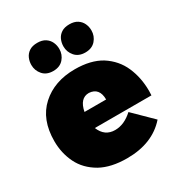

<svg xmlns="http://www.w3.org/2000/svg" viewBox="-184 -910 981 1046"><g transform="rotate(-30 307.0 -387.0)"><path d="M313 8Q212.5 8 146.5 -28.5Q77.5 -68 46.2 -132Q15 -196 15 -271Q15 -407 96.5 -481Q178 -555 307 -555Q406.5 -555 471.5 -515.5Q538.5 -472.5 568.8 -403Q599 -333.5 599 -251L598 -223H242Q268 -158 333 -158Q391 -158 444 -207L561 -92Q473 8 313 8ZM202 -605Q160 -605 137 -631.5Q114 -658 114 -693Q114 -716 123 -736.2Q132 -756.5 151.2 -769.2Q170.5 -782 202 -782Q232 -782 251.5 -769.5Q271 -757 280.5 -736.8Q290 -716.5 290 -693Q290 -658 267 -631.5Q244 -605 202 -605ZM373 -327Q373 -401 309 -405Q252 -405 237 -327ZM404 -605Q362 -605 339 -631.5Q316 -658 316 -693Q316 -716 325 -736.2Q334 -756.5 353.2 -769.2Q372.5 -782 404 -782Q434 -782 453.5 -769.5Q473 -757 482.5 -736.8Q492 -716.5 492 -693Q492 -658 469 -631.5Q446 -605 404 -605Z"/></g></svg>

Font: Argentum Novus Black
Style: Regular
Weight: 900
Designer: Julieta Ulanovsky (font) & Cristiano Sobral (main changes)
Foundry: Julieta Ulanovsky (font) & Cristiano Sobral (main changes)
Version: Version 3.00;November 27, 2020;FontCreator 13.0.0.2655 64-bi